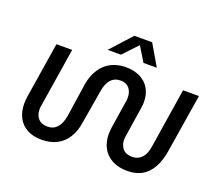

<svg xmlns="http://www.w3.org/2000/svg" viewBox="-118 -872 1216 1056"><g transform="rotate(20 490.0 -344.0)"><path d="M214 12Q165 12 130 -7Q95 -26 76.5 -61Q58 -96 58 -142Q58 -152 59 -162.5Q60 -173 61 -183L113 -510H205L150 -163Q148 -153 148 -142Q148 -109 166.5 -88Q185 -67 221 -67Q255 -67 276.5 -90.5Q298 -114 306 -161L335 -356Q344 -409 368.5 -446.5Q393 -484 431 -503Q469 -522 516 -522Q565 -522 600.5 -504Q636 -486 655 -453Q674 -420 674 -376Q674 -368 673.5 -358.5Q673 -349 671 -340L644 -165Q643 -160 642.5 -155Q642 -150 642 -146Q642 -112 660.5 -91Q679 -70 715 -70Q749 -70 770.5 -92.5Q792 -115 799 -160L854 -510H947L893 -173Q883 -109 859.5 -68Q836 -27 800.5 -7.5Q765 12 716 12Q665 12 628 -7.5Q591 -27 571.5 -62.5Q552 -98 552 -145Q552 -154 553 -163.5Q554 -173 555 -183L581 -350Q582 -355 582 -360Q582 -365 582 -369Q582 -401 564.5 -422Q547 -443 514 -443Q479 -443 457.5 -419.5Q436 -396 429 -351L396 -155Q388 -101 364 -63.5Q340 -26 302 -7Q264 12 214 12ZM388 -577 500 -700H604L676 -577H598L546 -662L466 -577Z"/></g></svg>

Font: MuseoModerno
Style: Italic
Weight: 400
Italic angle: -9°
Designer: Pablo Cosgaya, Héctor Gatti, Marcela Romero, and the Authors of The MuseoModerno Project.
Foundry: Omnibus-Type Team
Version: Version 1.003